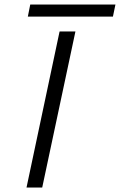

<svg xmlns="http://www.w3.org/2000/svg" viewBox="-20 -835 534 855"><path d="M98.1 0 245.1 -693.8 246.1 -694.8H315.9L168 0ZM104 -761.2 114.7 -814.9H494.1L482.9 -761.2Z"/></svg>

Font: CMU Bright
Style: Oblique
Weight: 500
Italic angle: -12°
Version: Version 0.7.0